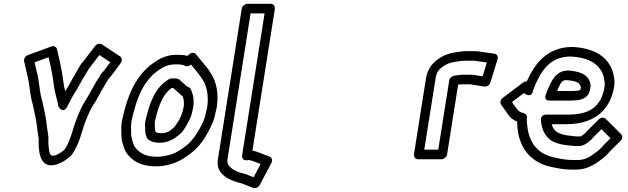

<svg xmlns="http://www.w3.org/2000/svg" viewBox="-20 -820 3276 1002"><path d="M160.6 -494.8 233.3 -521.6 243.9 -475C251.1 -443.3 255.6 -416.8 260.3 -381.4C265.5 -333.5 278.8 -303.6 284.2 -265.8C284.2 -265.8 306.9 -220.5 331 -263.7C343.8 -286.7 356.8 -314.9 365.5 -328.2L381.9 -354.5C393.2 -372.8 406.2 -399.8 416.1 -414.8C430.9 -437.4 441.3 -459.5 453.7 -474.6C457.6 -479.1 460.8 -483.2 466.2 -490.3C476.8 -504.7 488 -519.1 498.7 -532.8L555.4 -495.3L523.6 -452.4C513.8 -440.9 504.6 -433.9 500.1 -421.4C486.5 -401 477 -385.5 462.6 -359.1C449.2 -334.6 439.8 -317.3 426.6 -296.3C408.8 -270.6 395.5 -238.2 384.2 -210.4C369 -175.5 358.8 -134 349.5 -107.1C337.4 -75.4 330.9 -59.7 315.9 -38.3C299.9 -24.8 281.9 -13 264.9 -8.6C243.3 -3.1 237.5 -14.4 233.8 -54.3C232.6 -65.2 232.4 -75.9 232.3 -85.6L232.8 -101.1C232.9 -102.1 232.8 -103.4 232.7 -104.1C230.3 -130.5 225.3 -148.6 223.5 -172.2C218.8 -213.7 209.8 -250.1 201.7 -287.2L193.2 -321.1C185.2 -359.4 182.7 -409.1 171.1 -448.7ZM125.2 -532.3C113 -527.8 102.8 -513.3 105.9 -500L121.8 -430C121.9 -429.7 122 -429.1 122.1 -428.7C132.1 -395 134.5 -346.8 143.7 -302.9L152.3 -268.9C160.1 -232.8 168.7 -197.2 173.1 -159.9C175.2 -133.7 180 -115 182.2 -93.4L181.7 -78.4C181.8 -66.5 181.9 -54.8 183.4 -41.7C186.5 -8.4 198.7 58.1 270.2 39.6C302.8 31.2 329.8 10.8 348.5 -5.3C350 -6.6 352.1 -8.8 353.5 -10.7C374.8 -40.2 384.5 -64.6 396.8 -96.9C408.1 -129.3 418.2 -169.7 430.5 -197.6C442.2 -226.4 455.2 -256 467.2 -273C483.8 -296.6 492.9 -316.4 506.3 -341C515.3 -357.5 524.4 -369.5 534.9 -389.5C537.6 -393.7 540.7 -396.5 545.9 -407.1C549.6 -411.4 556.9 -419.3 562.1 -426.4L610.4 -491.4C618.1 -501.7 618.2 -518.1 607.1 -525.4L512.1 -588.4C502.5 -594.8 485.8 -592.2 476.5 -580C460.5 -559.1 443.4 -537.7 427.1 -515.7C422.7 -509.8 418.8 -505.1 417.8 -504C398.1 -482.3 387 -457.4 374.5 -436.7C363.2 -419.2 349.1 -392.8 339.3 -374.7L323.9 -349.9C323 -348.4 322.2 -347.3 320.3 -344.1C316.2 -360.5 312.5 -376.2 310.6 -394.7C305.6 -432.4 301 -459.6 293.4 -493L277.5 -563C274.6 -575.9 260.7 -582.2 247.3 -577.3Z M988.7 -263C994.8 -301.8 985.8 -332 975.6 -354.9C972.4 -362.3 963.5 -366.4 958 -366.9L918.2 -402.7C908.5 -411.3 898.5 -411 882.1 -411H876.1C871.1 -411 865.2 -409 861.6 -406.8C786.1 -361.3 760 -280.5 739.1 -189.8C739 -189.2 738.8 -188.4 738.8 -188L737 -177C736.7 -175 736.7 -172.5 736.8 -170.9C737.8 -159.9 736.9 -145.8 738.3 -129.9C739 -122.1 742 -115.5 743.8 -107.7C748.4 -88.9 775.7 -77 797.3 -76.1C804.5 -74.9 807.3 -75 813.9 -75C858 -75 890.5 -96.2 912.7 -115.2C938.6 -134.4 949.8 -161.2 958.7 -175.8C969.6 -193.9 980.5 -217.9 984.2 -241C985.2 -247.3 987.4 -255.2 988.7 -263ZM808 -126C802.2 -126 796.3 -128.2 791.9 -131.7C790.9 -135.6 790.1 -138.6 788.6 -144C788 -153.2 788.5 -165.5 787.5 -180L788.6 -187.1C808.3 -272.2 830.3 -329.4 876.2 -361C877.3 -361 880.5 -361.1 883.4 -361.3L930.1 -319.3C930.1 -319.3 931.6 -318 933.6 -316.8C938.7 -302.1 942 -286.3 938.8 -264C937.5 -258.4 935.6 -249.8 934.4 -242.6C929.3 -224.9 923.6 -210.5 915.7 -195.3C903.9 -175.6 890.5 -157 884.3 -151.7C865.3 -135.3 850.1 -125 821.8 -125C814 -125 813.9 -126 808 -126ZM976.8 -483 1007.7 -445.5C1021.6 -428.7 1025.1 -422.1 1037 -404.8C1058.9 -373.1 1070.3 -319.3 1061.2 -259.9L1055.3 -234.9C1055.1 -234.3 1055 -233.5 1054.9 -233C1050.3 -203.6 1037.9 -177.4 1023.6 -151.8C1006.6 -118.4 980.1 -82.9 956.1 -63.4C929.4 -42 896 -19.3 866.9 -12.3C847.4 -7.6 827.6 -2 803.3 -2C752.4 -2 727.1 -12.1 702.4 -32.8C683.5 -50.1 678.9 -57.2 672.6 -79.9C668.4 -95.4 664.7 -106.4 664.4 -117.9C664.7 -147.9 661.2 -168.9 668 -196C685.5 -273.9 709.1 -344.6 744.6 -391.4C767.9 -423.7 790.5 -443.8 823.1 -464C848.3 -477.9 864.5 -484 893.7 -484C919.2 -484 933.4 -483.1 945.3 -476.6C955.5 -471.1 968.2 -475.3 976.8 -483ZM958.1 -528.3C940.4 -533.7 920.9 -534 901.6 -534C863.3 -534 830.5 -523.3 802 -505.6C763 -481.6 733.6 -455.5 705.4 -416.6C661.5 -358.3 636.5 -279 618.7 -200C609.5 -162.9 614.1 -133.6 613.7 -110.1C614.1 -87.6 620 -73.2 623.6 -60.1C631.6 -31.1 643.7 -13 665.7 6.8C698.3 34.6 737 48 795.4 48C823.7 48 849.5 43.2 872.3 36C915.2 25.4 955.4 -3.6 984.2 -26.6C1018.4 -54.4 1047.3 -94.7 1067.7 -134.2C1082 -160 1098.4 -193.5 1104.7 -232L1110.6 -257.1C1110.8 -257.5 1110.9 -258.4 1111 -259C1122.3 -330.2 1109.8 -393.8 1080.8 -436.4C1071.4 -452.8 1063.9 -464.2 1048.6 -480.9L1002.8 -536.5C993.9 -547.4 977.4 -545.8 966.8 -536.2Z M1287.8 -750H1360.8L1244.4 -15C1237.5 28.2 1279 14.6 1279 14.6C1286.1 16.3 1294.7 18.8 1300.8 20.7L1340.1 35.9L1303.6 104.9L1271.6 92.4C1269.3 91.6 1264.2 88.1 1251.3 86C1201 74 1161.3 48.3 1166.9 13ZM1270.7 -800C1260 -800 1244.1 -790.1 1241.7 -775L1116.9 13C1104.2 93.3 1185.3 123.9 1235.1 135.4C1239.6 136.4 1240.7 137.2 1247.6 139.6L1300.9 160.5C1311.9 164.8 1328.3 159 1335.4 145.7L1396.7 29.7C1403.6 16.7 1398.9 2.1 1386.9 -2.5L1324.7 -26.5C1315.8 -29.9 1307.9 -31.7 1297.4 -34.3L1414.7 -775C1416.4 -785.7 1408.8 -800 1393.7 -800Z M2267.2 -39H2194.2L2252.8 -409C2258.1 -442.5 2268.3 -454.8 2286.8 -469.2C2314.1 -489.9 2336.2 -496.1 2382.1 -501.2C2389.3 -501.9 2396.6 -503 2403.7 -503H2452.7C2460 -503 2467.8 -501.4 2475.7 -500.2L2520.8 -493.8L2498.7 -421.6L2453.9 -428.7C2449.6 -429.4 2445.7 -430 2441.1 -430H2392.1C2380 -430 2371.1 -427.6 2364.3 -426.8L2349.7 -424.7C2337.2 -423 2326.3 -412 2324.4 -400ZM2284.3 11C2295 11 2310.8 1.1 2313.2 -14L2370.9 -378.4C2375.5 -379.1 2382 -380 2384.2 -380H2433.1C2433.1 -380 2435 -379.9 2438.1 -379.3L2507.5 -368.3C2521 -366.2 2535.3 -376 2539.4 -389.4L2576.7 -511.4C2580.9 -525.1 2573.1 -537.9 2560 -539.8L2491.4 -549.6C2482.8 -551.5 2470.6 -553 2460.6 -553H2411.6C2402.3 -553 2394.1 -552.4 2383.8 -550.8C2336.4 -545.5 2298.7 -536.4 2259.8 -506.8C2231.1 -484.5 2210 -454.5 2202.8 -409L2140.2 -14C2138.5 -3.3 2146.1 11 2161.3 11Z M2998.2 -297.7C3008.7 -300.3 3030.4 -302.9 3046.7 -323.2C3052.7 -330.7 3056.1 -339.2 3058.2 -348.2C3059.8 -353.7 3060.9 -359.4 3062 -366C3062.6 -369.7 3062.1 -373.8 3061.7 -376.9C3054.1 -437.1 2996.4 -447.7 2946.7 -451.9C2946 -452 2945.1 -452 2944.6 -452C2888 -452 2862.4 -405.9 2848.5 -375.3C2839.4 -356.1 2833.8 -341.2 2827.9 -324.9C2825.6 -318.2 2819.7 -295 2847.7 -295H2957.7C2970.6 -295 2985.5 -297 2992 -297C2994 -297 2996.6 -297.4 2998.2 -297.7ZM2996.7 -346.9C2987.4 -346.7 2971.8 -345 2965.6 -345H2886.9C2888.7 -349.3 2891.1 -354.5 2894 -360.7C2908.3 -392.3 2914.2 -401.4 2935.7 -402C2985.3 -397.6 3006.6 -390.5 3011.5 -363.3C3010.1 -355.6 3009.5 -355.7 3008.5 -350.5C3006.4 -349.6 3003.6 -348.7 2996.7 -346.9ZM2729.2 -394.9C2723.7 -395.4 2715.5 -393.6 2709.3 -389L2603.6 -309C2591.7 -299.9 2588.2 -283.9 2595.5 -273.6L2633 -220.8C2644 -204.6 2658.2 -193.3 2678.7 -185.5C2679.6 -149.3 2683.3 -115.5 2696.1 -83.3C2720.1 -14.2 2778.4 36.7 2863.9 52.5C2893 59 2924.7 65 2962.7 65H2986.7C3027.8 65 3061.3 50.3 3088.4 33.2C3107.4 20.5 3136.8 0.6 3154.7 -20.7C3173.2 -41.8 3195.9 -62.4 3218.5 -84.8C3227.9 -94.2 3230.6 -110.7 3221.3 -120L3141 -200C3131.9 -209 3115.6 -207.5 3105.2 -197.2L3057.8 -150.2C3049.1 -141.7 3041.8 -134.8 3031.3 -122.4C3025.9 -118.3 3016.1 -111 3011 -108C3011 -108 3010.5 -108 3010.1 -108H2991.1C2987.3 -108 2984.8 -108.2 2980.2 -108.8C2951.2 -111.8 2929.3 -113.6 2908.7 -120.8C2880.3 -129.8 2867 -145.4 2859 -172H2938.2C3066.7 -172 3164 -233.5 3185.5 -369.5C3187.6 -387.4 3187.5 -402.4 3183.9 -418C3180.6 -443.9 3171.9 -467.8 3157.4 -488.2C3121.2 -542.7 3054.4 -570.8 2968.3 -575C2968 -575 2967.4 -575 2967.1 -575C2841.5 -575 2772.7 -494.5 2729.2 -394.9ZM2958.6 -525C3036.5 -521.1 3086.9 -497.4 3114.1 -455.8C3124.5 -441.5 3131.5 -423.1 3133.8 -403.4C3134.9 -393.8 3137 -383.3 3135.4 -368.5C3118.3 -263.1 3056.9 -222 2946.2 -222H2832.2C2828.6 -222 2800.1 -222.6 2803 -190.9C2808 -135.8 2830.8 -91 2886.1 -73.2C2914 -63.5 2940.1 -61.8 2966.3 -59.2C2973.3 -58.2 2977.3 -58 2983.2 -58H3002.2C3014.5 -58 3027.1 -63.3 3033.5 -67.2C3038.5 -70.2 3058.7 -82.9 3066.4 -92.1C3074.4 -101.9 3081.1 -108.3 3090.7 -117.8L3118.8 -145.7L3166.2 -98.4C3148.8 -81.6 3134.5 -67.9 3118.3 -49.4C3109.4 -38.7 3081.5 -18 3065.5 -7.3C3044.5 5.8 3023 15 2994.6 15H2970.6C2937.2 15 2911.5 10.2 2881.2 3.5C2773.4 -16.1 2731.2 -89.8 2729.2 -199.6C2729.1 -202 2729.2 -203.2 2729.5 -205C2731.3 -216.8 2724.2 -227 2713.8 -229.4C2695.1 -233.7 2684.8 -240.5 2676.1 -253.2L2651.9 -287.4L2714.8 -335.1L2716.2 -333.3C2716.2 -333.3 2754.8 -301.6 2762.4 -350C2799.6 -445.8 2845.7 -524.5 2958.6 -525Z"/></svg>

Font: Tape
Style: Regular
Weight: 500
Foundry: Cannot Into Space Fonts
Version: Version 0.97